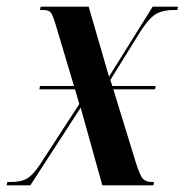

<svg xmlns="http://www.w3.org/2000/svg" viewBox="-31 -556 554 576"><path d="M-11 0 -9 -10H0Q32 -10 49.5 -20Q67 -30 88 -61L207 -244L194 -288H87L89 -298H191L136 -482Q128 -509 122 -517.5Q116 -526 99 -526H89L91 -536H235L296 -326L427 -536H503L501 -526H489Q461 -526 440.5 -516Q420 -506 393 -466L300 -316L306 -298H436L434 -288H309L376 -70Q389 -28 398.5 -19Q408 -10 424 -10H431L429 0H276L211 -233L60 0Z"/></svg>

Font: Noto Serif Display ExtraCondensed SemiBold
Style: Italic
Weight: 600
Width: 2
Italic angle: -12°
Designer: Monotype Design Team
Foundry: Monotype Imaging Inc.
Version: Version 2.009